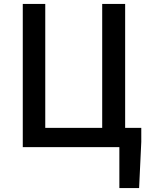

<svg xmlns="http://www.w3.org/2000/svg" viewBox="-20 -757 772 988"><path d="M594.2 210.9V0H97.2V-736.8H212.9V-99.1H505.9V-736.8H624V-99.1H707V-26.9L695.8 210.9Z"/></svg>

Font: Source Han Sans CN Medium
Style: Regular
Weight: 500
Designer: Ryoko NISHIZUKA  (kana, bopomofo & ideographs); Paul D. Hunt (Latin, Greek & Cyrillic); Sandoll Communications , Soo-you
Foundry: Adobe
Version: Version 2.004;hotconv 1.0.118;makeotfexe 2.5.65603